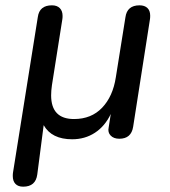

<svg xmlns="http://www.w3.org/2000/svg" viewBox="-20 -514 640 721"><path d="M28 147Q28 138 29 133L122 -450Q128 -494 175 -494Q194 -494 204.5 -483.5Q215 -473 215 -454Q215 -446 214 -441L175 -194Q172 -173 172 -156Q172 -67 258 -67Q323 -67 363.5 -109.5Q404 -152 415 -224L451 -449Q457 -494 504 -494Q523 -494 533.5 -484Q544 -474 544 -455Q544 -446 543 -441L480 -38Q473 7 428 7Q407 7 395.5 -5Q384 -17 388 -35L396 -86Q374 -40 336.5 -15.5Q299 9 251 9Q174 9 144 -44L120 141Q114 187 67 187Q48 187 38 176.5Q28 166 28 147Z"/></svg>

Font: SN Pro
Style: Italic
Weight: 400
Italic angle: -9°
Designer: Tobias Whetton
Foundry: Supernotes
Version: Version 1.003